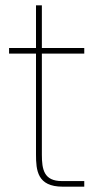

<svg xmlns="http://www.w3.org/2000/svg" viewBox="-20 -700 360 720"><path d="M115 -680V-520H14V-499H115V-121C115 -61 120 0 215 0H296V-21H212C145 -21 137 -64 137 -120V-499H296V-520H137V-680Z"/></svg>

Font: Aspekta 50
Style: Regular
Weight: 50
Designer: Ivo Dolenc
Version: Version 2.000